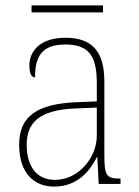

<svg xmlns="http://www.w3.org/2000/svg" viewBox="-20 -682 514 712"><path d="M97 -636H362V-662H97ZM181 10C269 10 315 -51 339 -99H341L346 0H427V-20H422C374 -20 367 -33 367 -107V-379C367 -486 326 -542 223 -542C123 -542 89 -487 89 -440C89 -410 96 -395 110 -395C110 -475 137 -517 223 -517C318 -517 339 -464 339 -371V-306L264 -303C118 -297 51 -251 51 -146C51 -40 106 10 181 10ZM184 -15C109 -15 79 -74 79 -145C79 -226 124 -275 262 -280L339 -283V-178C339 -100 273 -15 184 -15Z"/></svg>

Font: Noto Serif Thai SemiCondensed Thin
Style: Regular
Weight: 100
Width: 4
Designer: Monotype Design Team
Foundry: Monotype Imaging Inc.
Version: Version 2.002